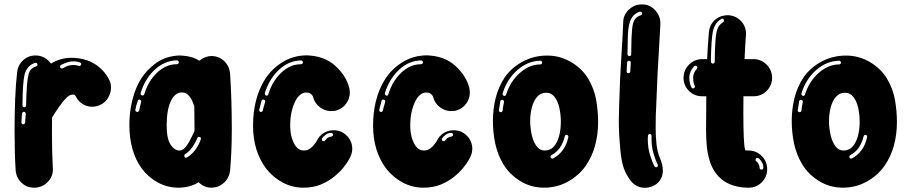

<svg xmlns="http://www.w3.org/2000/svg" viewBox="-20 -870 4226 890"><path d="M144.1 0H138.6Q104 0 79.7 -23Q55.4 -46 52.5 -81.2Q47.5 -160.4 47.5 -265.3Q47.5 -336.6 50.2 -408.4Q53 -480.2 59.4 -535.1Q63.4 -569.3 87.6 -591.1Q111.9 -612.9 144.6 -612.9Q188.1 -612.9 216.3 -575.2Q235.6 -587.1 259.4 -594.6Q283.2 -602 309.9 -602Q371.3 -602 416.6 -575Q461.9 -548 486.6 -499.5Q494.6 -483.2 494.6 -464.4Q494.6 -440.1 481.7 -417.6Q468.8 -395 444.6 -383.7Q425.7 -375.2 407.4 -375.2Q383.7 -375.2 363.4 -387.6Q343.1 -400 332.2 -421.8Q328.2 -431.7 318.3 -431.7Q302 -431.7 286.4 -415.3Q270.8 -399 259.4 -382.2Q258.4 -381.2 257.4 -380.2Q234.7 -347.5 221.3 -325.2L220.8 -259.4Q220.8 -161.4 224.8 -91.6L225.2 -85.1Q225.2 -52 202.2 -27.5Q179.2 -3 144.1 0ZM266.8 -552.5 271.3 -553.5Q294.6 -568.8 320.8 -568.8Q332.2 -568.8 344.1 -564.9L348 -564.4Q353.5 -564.4 355.9 -569.3L356.4 -572.8Q356.4 -578.2 350.5 -580.7Q338.6 -585.1 326.2 -585.6H319.8Q305 -585.6 290.3 -580.7Q275.7 -575.7 262.9 -568.8Q258.4 -565.8 258.4 -561.4L259.4 -556.9Q262.9 -552.5 266.8 -552.5ZM92.6 -372.8Q100.5 -372.8 101 -381.7Q103 -486.6 111.4 -521.3Q115.8 -540.1 124 -548.5Q132.2 -556.9 148 -562.4Q154 -565.3 154 -569.8Q154 -573.8 151.7 -576.2Q149.5 -578.7 145 -578.7Q143.6 -578.7 141.6 -578.2Q105.9 -566.8 94.1 -525.7Q84.7 -485.6 84.2 -381.7Q84.2 -378.2 86.4 -375.5Q88.6 -372.8 92.6 -372.8ZM87.1 -293.6Q90.6 -293.6 93.3 -295.8Q96 -298 96.5 -302Q97 -310.4 97.5 -316.8Q98 -327.2 99.5 -342.6Q99.5 -346.5 96.8 -349.3Q94.1 -352 90.1 -352Q87.1 -351 84.7 -349Q82.2 -347 81.7 -343.6Q81.7 -340.1 81.2 -336.6Q80.7 -327.2 80.4 -319.8Q80.2 -312.4 79.2 -303V-302.5Q79.2 -299 81.7 -296.5Q84.2 -294.1 87.1 -293.6Z M960.4 0Q926.7 0 900.5 -25.2Q860.4 0 806.4 0Q755.9 0 711.1 -24.5Q666.3 -49 636.6 -89.6Q607.4 -130.2 593.6 -180.9Q579.7 -231.7 579.7 -290.6Q579.7 -378.2 608.9 -454.7Q638.1 -531.2 705.4 -579.2Q750.5 -610.4 812.4 -612.9L828.2 -611.9Q851 -610.4 872.8 -603.5Q889.1 -598 904 -588.6Q931.2 -610.4 961.9 -610.4Q997 -608.9 1020.3 -585.9Q1043.6 -562.9 1046.5 -528.7Q1054.5 -409.9 1054.5 -270.8Q1054.5 -168.8 1046.5 -78.2Q1038.6 -25.2 989.1 -5Q975.2 0 960.4 0ZM641.1 -427.2Q643.6 -427.2 645.5 -429Q647.5 -430.7 648.5 -432.2Q666.8 -494.1 708.2 -533.2Q749.5 -572.3 799.5 -572.3Q803 -572.3 805.9 -574.8Q808.9 -577.2 808.9 -580.7Q808.9 -584.2 805.9 -587.4Q803 -590.6 799.5 -590.6Q741.1 -588.1 696.3 -546Q651.5 -504 631.7 -438.1V-435.6Q631.7 -430.2 637.6 -427.7ZM811.9 -172.3Q825.7 -172.3 837.1 -184.9Q848.5 -197.5 857.9 -214.6Q867.3 -231.7 874.8 -248Q878.7 -256.4 881.7 -262.9L880.7 -377.2Q878.2 -384.7 872 -400Q865.8 -415.3 853.7 -428.5Q841.6 -441.6 822.3 -441.6Q792.1 -441.6 772.5 -402.5Q753 -363.4 752.5 -289.6Q752.5 -227.7 770.5 -200Q788.6 -172.3 811.9 -172.3ZM616.3 -351Q621.8 -351 624.8 -357.4L634.2 -397.5L634.7 -400Q634.7 -403.5 631.9 -405.9Q629.2 -408.4 625.7 -408.4Q622.8 -408.4 620.8 -406.9Q618.8 -405.4 618.8 -402.5Q610.9 -381.7 607.4 -361.4V-359.4Q607.4 -356.9 608.9 -354.7Q610.4 -352.5 613.4 -352ZM842.1 -138.6 846.5 -140.1Q870.3 -154 887.4 -178.5Q904.5 -203 910.9 -225.2L911.9 -227.2Q911.9 -230.2 908.9 -232.9Q905.9 -235.6 901.5 -235.6Q896.5 -235.6 894.6 -230.2Q888.1 -211.9 872.5 -189.1Q856.9 -166.3 837.6 -155.4Q834.2 -152.5 834.2 -147.5L835.1 -143.6Q835.6 -141.1 837.9 -139.9Q840.1 -138.6 842.1 -138.6Z M1385.6 0Q1335.6 0 1291.1 -23.5Q1246.5 -47 1214.4 -87.6Q1153 -169.3 1153 -287.1V-290.6Q1153 -347.5 1166.1 -401.2Q1179.2 -455 1207.4 -501Q1237.6 -549 1286.9 -580.4Q1336.1 -611.9 1398 -613.4H1403.5Q1484.2 -610.4 1534.2 -564.9Q1584.2 -519.3 1598.5 -464.4Q1601.5 -452.5 1601.5 -441.1Q1601.5 -412.4 1584.2 -389.1Q1566.8 -365.8 1537.6 -357.4Q1526.2 -355 1515.3 -355Q1487.1 -355 1463.4 -372.5Q1439.6 -390.1 1431.7 -419.3Q1431.2 -422.3 1428 -427.2Q1424.8 -432.2 1418.1 -436.6Q1411.4 -441.1 1401 -441.1Q1385.6 -441.1 1374.3 -432.9Q1362.9 -424.8 1353.5 -409.4Q1341.6 -390.1 1333.4 -358.9Q1325.2 -327.7 1325.2 -290.1V-289.6Q1325.2 -253.5 1333.2 -229.5Q1341.1 -205.4 1350.5 -193.1Q1365.3 -172.3 1388.1 -172.3Q1402 -172.3 1412.9 -178.7Q1423.8 -185.1 1431.4 -193.8Q1439.1 -202.5 1443.3 -208.9Q1447.5 -215.3 1447.5 -215.3Q1458.9 -240.1 1480.2 -253.2Q1501.5 -266.3 1526.2 -266.3Q1544.6 -266.3 1562.4 -258.9Q1586.1 -247.5 1599.5 -226.5Q1612.9 -205.4 1612.9 -180.7Q1612.9 -161.9 1604 -143.1Q1604 -143.1 1596 -128.2Q1588.1 -113.4 1571.3 -92.6Q1554.5 -71.8 1528.2 -50.5Q1502 -29.2 1466.8 -14.6Q1431.7 0 1385.6 0ZM1215.8 -426.2Q1221.8 -426.2 1223.8 -433.2Q1242.6 -494.1 1283.9 -533.2Q1325.2 -572.3 1375.2 -572.3Q1379.2 -572.3 1381.7 -575Q1384.2 -577.7 1384.2 -581.2Q1384.2 -584.7 1381.7 -587.4Q1379.2 -590.1 1375.2 -590.1Q1316.8 -588.1 1272.3 -545.8Q1227.7 -503.5 1207.4 -438.1V-435.6Q1207.4 -430.2 1213.4 -427.2ZM1189.1 -351Q1192.6 -351 1195.3 -353Q1198 -355 1198.5 -358.4Q1201.5 -372.8 1206.4 -388.1Q1207.4 -392.6 1208.9 -397L1209.4 -400Q1209.4 -403.5 1206.9 -405.9Q1204.5 -408.4 1201 -408.4H1200.5Q1194.6 -408.4 1192.1 -402.5Q1190.6 -395 1188.6 -388.6Q1184.7 -374.8 1181.7 -361.9V-359.4Q1181.7 -356.4 1183.4 -354.2Q1185.1 -352 1188.1 -351ZM1479.7 -215.3Q1484.2 -215.3 1487.1 -218.8Q1498 -235.1 1515.8 -237.1Q1519.3 -237.1 1521.5 -239.9Q1523.8 -242.6 1523.8 -246Q1523.8 -249 1521.3 -251.5Q1518.8 -254 1515.3 -254H1514.4Q1500.5 -253.5 1490.1 -246Q1479.7 -238.6 1473.3 -229.2Q1471.8 -227.2 1471.8 -224.3Q1471.8 -219.8 1474.8 -216.8Q1476.7 -215.3 1479.7 -215.3Z M1942.1 0Q1892.1 0 1847.5 -23.5Q1803 -47 1770.8 -87.6Q1709.4 -169.3 1709.4 -287.1V-290.6Q1709.4 -347.5 1722.5 -401.2Q1735.6 -455 1763.9 -501Q1794.1 -549 1843.3 -580.4Q1892.6 -611.9 1954.5 -613.4H1959.9Q2040.6 -610.4 2090.6 -564.9Q2140.6 -519.3 2155 -464.4Q2157.9 -452.5 2157.9 -441.1Q2157.9 -412.4 2140.6 -389.1Q2123.3 -365.8 2094.1 -357.4Q2082.7 -355 2071.8 -355Q2043.6 -355 2019.8 -372.5Q1996 -390.1 1988.1 -419.3Q1987.6 -422.3 1984.4 -427.2Q1981.2 -432.2 1974.5 -436.6Q1967.8 -441.1 1957.4 -441.1Q1942.1 -441.1 1930.7 -432.9Q1919.3 -424.8 1909.9 -409.4Q1898 -390.1 1889.9 -358.9Q1881.7 -327.7 1881.7 -290.1V-289.6Q1881.7 -253.5 1889.6 -229.5Q1897.5 -205.4 1906.9 -193.1Q1921.8 -172.3 1944.6 -172.3Q1958.4 -172.3 1969.3 -178.7Q1980.2 -185.1 1987.9 -193.8Q1995.5 -202.5 1999.8 -208.9Q2004 -215.3 2004 -215.3Q2015.3 -240.1 2036.6 -253.2Q2057.9 -266.3 2082.7 -266.3Q2101 -266.3 2118.8 -258.9Q2142.6 -247.5 2155.9 -226.5Q2169.3 -205.4 2169.3 -180.7Q2169.3 -161.9 2160.4 -143.1Q2160.4 -143.1 2152.5 -128.2Q2144.6 -113.4 2127.7 -92.6Q2110.9 -71.8 2084.7 -50.5Q2058.4 -29.2 2023.3 -14.6Q1988.1 0 1942.1 0ZM1772.3 -426.2Q1778.2 -426.2 1780.2 -433.2Q1799 -494.1 1840.3 -533.2Q1881.7 -572.3 1931.7 -572.3Q1935.6 -572.3 1938.1 -575Q1940.6 -577.7 1940.6 -581.2Q1940.6 -584.7 1938.1 -587.4Q1935.6 -590.1 1931.7 -590.1Q1873.3 -588.1 1828.7 -545.8Q1784.2 -503.5 1763.9 -438.1V-435.6Q1763.9 -430.2 1769.8 -427.2ZM1745.5 -351Q1749 -351 1751.7 -353Q1754.5 -355 1755 -358.4Q1757.9 -372.8 1762.9 -388.1Q1763.9 -392.6 1765.3 -397L1765.8 -400Q1765.8 -403.5 1763.4 -405.9Q1760.9 -408.4 1757.4 -408.4H1756.9Q1751 -408.4 1748.5 -402.5Q1747 -395 1745 -388.6Q1741.1 -374.8 1738.1 -361.9V-359.4Q1738.1 -356.4 1739.9 -354.2Q1741.6 -352 1744.6 -351ZM2036.1 -215.3Q2040.6 -215.3 2043.6 -218.8Q2054.5 -235.1 2072.3 -237.1Q2075.7 -237.1 2078 -239.9Q2080.2 -242.6 2080.2 -246Q2080.2 -249 2077.7 -251.5Q2075.2 -254 2071.8 -254H2070.8Q2056.9 -253.5 2046.5 -246Q2036.1 -238.6 2029.7 -229.2Q2028.2 -227.2 2028.2 -224.3Q2028.2 -219.8 2031.2 -216.8Q2033.2 -215.3 2036.1 -215.3Z M2501.5 0Q2441.6 0 2391.8 -30.7Q2342.1 -61.4 2313.9 -107.4Q2286.6 -153 2275.7 -204.2Q2264.9 -255.4 2264.9 -309.4Q2264.9 -364.4 2277.7 -416.1Q2290.6 -467.8 2320.3 -512.4Q2352 -557.4 2403.7 -584.9Q2455.4 -612.4 2516.3 -612.4Q2577.2 -612.4 2628.7 -581.4Q2680.2 -550.5 2707.9 -503Q2734.7 -456.9 2743.6 -406.2Q2752.5 -355.4 2752.5 -303Q2752.5 -246.5 2738.1 -194.1Q2723.8 -141.6 2692.6 -98Q2660.4 -54 2610.4 -27Q2560.4 0 2501.5 0ZM2317.8 -425.2Q2323.8 -425.2 2326.2 -431.7Q2345.5 -493.1 2390.1 -532.2Q2434.7 -571.3 2484.7 -571.3Q2488.1 -571.3 2490.6 -573.8Q2493.1 -576.2 2493.1 -580.2Q2493.1 -583.7 2490.6 -586.1Q2488.1 -588.6 2484.7 -588.6Q2425.7 -587.1 2378 -545Q2330.2 -503 2309.9 -437.1V-434.7Q2309.9 -428.7 2315.8 -425.7ZM2505 -172.3Q2531.2 -172.3 2547.5 -191.1Q2563.9 -209.9 2571.8 -239.9Q2579.7 -269.8 2579.7 -303V-305.9Q2579.7 -338.1 2573 -369.1Q2566.3 -400 2551.2 -420Q2536.1 -440.1 2511.9 -440.1Q2485.6 -440.1 2469.1 -420.3Q2452.5 -400.5 2445 -370.5Q2437.6 -340.6 2437.6 -309.4Q2437.6 -277.7 2444.6 -246Q2451.5 -214.4 2466.6 -193.3Q2481.7 -172.3 2505 -172.3ZM2301.5 -350Q2304.5 -350 2306.9 -352Q2309.4 -354 2309.9 -357.4Q2311.4 -376.2 2316.3 -397.5V-399Q2316.3 -402.5 2313.6 -405Q2310.9 -407.4 2307.4 -407.4Q2304.5 -407.4 2302.2 -405.4Q2300 -403.5 2299 -400.5Q2298.5 -396.5 2298 -391.6Q2294.6 -374.8 2292.6 -359.4V-358.4Q2292.6 -355 2294.8 -352.5Q2297 -350 2300.5 -350ZM2539.6 -134.7 2544.1 -135.6Q2600 -165.8 2614.4 -234.7V-236.6Q2614.4 -240.1 2612.1 -242.6Q2609.9 -245 2606.4 -245Q2603.5 -245 2601 -243.1Q2598.5 -241.1 2598 -238.1Q2583.2 -175.7 2536.6 -151Q2531.7 -148 2531.7 -143.1L2532.2 -139.6Q2535.1 -134.7 2539.6 -134.7Z M2969.8 0.5H2967.3Q2926.7 -1 2901 -35.1Q2874.8 -71.8 2866.1 -108.4Q2857.4 -145 2854.5 -186.6Q2854.5 -188.6 2854.5 -191.1Q2848.5 -248 2848.5 -312.9L2850 -381.7Q2854 -519.8 2860.9 -618.3Q2865.8 -691.6 2868.8 -765.3Q2868.8 -800.5 2894.6 -825Q2920.3 -849.5 2954 -849.5H2956.4Q2992.1 -849.5 3016.6 -823Q3041.1 -796.5 3041.1 -762.9V-758.4Q3038.1 -699 3033.7 -625.2Q3027.7 -534.2 3024.3 -438.6Q3022.8 -400.5 3021.8 -377.7Q3020.3 -355.9 3019.8 -333.9Q3019.3 -311.9 3019.3 -274.3Q3019.3 -237.6 3023 -202.7Q3026.7 -167.8 3038.6 -138.1Q3052.5 -106.9 3052.5 -78.7V-75.2Q3051 -39.6 3022.3 -16.3Q2997 0.5 2969.8 0.5ZM2898 -609.9Q2901 -609.9 2903.5 -612.1Q2905.9 -614.4 2905.9 -617.8Q2905.9 -652 2906.9 -677.7Q2906.9 -685.6 2907.4 -693.6Q2908.9 -737.1 2913.9 -758.9Q2918.8 -777.2 2927 -785.6Q2935.1 -794.1 2951 -799.5Q2955.9 -802.5 2956.9 -807.4Q2956.9 -810.4 2954.7 -813.1Q2952.5 -815.8 2948.5 -816.3H2948Q2947 -816.3 2946 -816.3Q2945 -816.3 2945 -815.8Q2908.9 -803.5 2898 -762.9Q2891.1 -737.6 2890.1 -694.1L2888.6 -618.8Q2888.6 -615.3 2891.3 -612.6Q2894.1 -609.9 2897.5 -609.9ZM2892.1 -530.7Q2896.5 -530.7 2899 -532.9Q2901.5 -535.1 2901.5 -538.6L2904 -580.7Q2904 -583.7 2901.7 -585.9Q2899.5 -588.1 2895.5 -588.6Q2892.1 -588.6 2889.6 -586.1Q2887.1 -583.7 2887.1 -580.2Q2885.6 -567.8 2885.6 -559.9Q2885.6 -550.5 2884.7 -538.6Q2884.7 -535.1 2886.9 -532.9Q2889.1 -530.7 2892.1 -530.7ZM3020.3 -94.6Q3021.8 -94.6 3023 -94.8Q3024.3 -95 3025.2 -96Q3029.7 -98 3029.7 -103.5L3028.7 -106.9Q3019.8 -123.8 3009.9 -156.7Q3000 -189.6 3000 -228.2L3000.5 -237.6Q3000.5 -241.6 2998.8 -245.3Q2997 -249 2992.1 -249Q2988.6 -249 2986.1 -246.5Q2983.7 -244.1 2983.7 -240.6L2982.7 -226.2Q2982.7 -185.1 2993.3 -151Q3004 -116.8 3013.9 -99Q3015.8 -94.6 3020.3 -94.6Z M3451 0H3448.5Q3418.3 0 3388.6 -7.4Q3358.9 -14.9 3332.2 -33.2Q3306.4 -52.5 3290.8 -78Q3275.2 -103.5 3268.3 -129.2Q3258.9 -162.9 3255.9 -196.5Q3253 -230.2 3253 -266.3L3253.5 -348Q3253.5 -383.2 3254 -423.8H3234.2Q3198.5 -423.8 3173.5 -448.8Q3148.5 -473.8 3148.5 -509.4Q3148.5 -545 3174 -570.5Q3199.5 -596 3235.1 -596H3257.9Q3260.4 -655.4 3265.8 -718.3Q3268.3 -752.5 3291.1 -774.8Q3313.9 -797 3348 -799.5H3351Q3387.6 -799.5 3412.9 -774.3Q3438.1 -749 3438.1 -713.4L3437.6 -705.4Q3433.7 -653.5 3431.7 -603.5Q3431.2 -599.5 3431.2 -596H3472.3Q3507.9 -596 3533.4 -570.5Q3558.9 -545 3558.9 -509.4Q3558.9 -473.8 3533.9 -448.8Q3508.9 -423.8 3473.3 -423.8H3426.2Q3425.7 -383.2 3425.7 -348Q3425.7 -284.2 3427.5 -238.9Q3429.2 -193.6 3433.7 -177.2Q3434.2 -175.7 3434.4 -175Q3434.7 -174.3 3434.7 -174Q3434.7 -173.8 3434.7 -172.8Q3435.6 -172.8 3438.1 -172.8Q3441.1 -172.3 3448.5 -172.3H3450Q3485.6 -172.3 3510.9 -147Q3536.1 -121.8 3536.1 -85.6Q3536.1 -50 3511.1 -25Q3486.1 0 3451 0ZM3284.2 -575.2Q3287.6 -575.2 3290.3 -577.7Q3293.1 -580.2 3293.1 -583.7Q3294.1 -688.1 3301.5 -721.8Q3305.9 -740.1 3312.9 -749.8Q3319.8 -759.4 3332.2 -767.8Q3336.1 -770.8 3336.1 -774.8Q3336.1 -778.2 3333.9 -780.9Q3331.7 -783.7 3327.7 -783.7Q3325.2 -783.7 3322.8 -781.7Q3294.1 -765.3 3284.7 -725.7Q3276.7 -687.6 3275.2 -584.2Q3275.2 -580.7 3278 -578Q3280.7 -575.2 3284.2 -575.2ZM3192.1 -459.9 3196.5 -461.4Q3201.5 -464.4 3201.5 -468.3L3200.5 -472.3Q3193.1 -487.1 3193.1 -505.9V-511.4Q3193.6 -533.2 3209.4 -550Q3212.4 -553 3212.4 -556.4Q3212.4 -559.9 3209.7 -562.6Q3206.9 -565.3 3203 -565.3Q3202.5 -565.3 3202.5 -565.3Q3199.5 -564.9 3197 -562.4Q3176.2 -539.6 3175.2 -512.4V-508.9Q3175.2 -484.7 3185.1 -464.9Q3187.6 -459.9 3192.1 -459.9ZM3509.9 -83.7Q3512.9 -83.7 3515.6 -85.6Q3518.3 -87.6 3518.3 -91.1V-95Q3518.3 -106.9 3511.9 -117.8Q3505.9 -129.2 3495.5 -137.1Q3493.6 -138.1 3490.6 -138.1Q3486.1 -138.1 3484.2 -135.6Q3482.2 -133.2 3482.2 -129.2Q3482.2 -125.2 3485.6 -122.3Q3487.6 -121.3 3490.8 -117.8Q3494.1 -114.4 3496.5 -109.4Q3501 -99.5 3501 -94.1V-91.6Q3501 -88.6 3503.2 -86.4Q3505.4 -84.2 3508.9 -83.7Z M3886.6 0Q3826.7 0 3777 -30.7Q3727.2 -61.4 3699 -107.4Q3671.8 -153 3660.9 -204.2Q3650 -255.4 3650 -309.4Q3650 -364.4 3662.9 -416.1Q3675.7 -467.8 3705.4 -512.4Q3737.1 -557.4 3788.9 -584.9Q3840.6 -612.4 3901.5 -612.4Q3962.4 -612.4 4013.9 -581.4Q4065.3 -550.5 4093.1 -503Q4119.8 -456.9 4128.7 -406.2Q4137.6 -355.4 4137.6 -303Q4137.6 -246.5 4123.3 -194.1Q4108.9 -141.6 4077.7 -98Q4045.5 -54 3995.5 -27Q3945.5 0 3886.6 0ZM3703 -425.2Q3708.9 -425.2 3711.4 -431.7Q3730.7 -493.1 3775.2 -532.2Q3819.8 -571.3 3869.8 -571.3Q3873.3 -571.3 3875.7 -573.8Q3878.2 -576.2 3878.2 -580.2Q3878.2 -583.7 3875.7 -586.1Q3873.3 -588.6 3869.8 -588.6Q3810.9 -587.1 3763.1 -545Q3715.3 -503 3695 -437.1V-434.7Q3695 -428.7 3701 -425.7ZM3890.1 -172.3Q3916.3 -172.3 3932.7 -191.1Q3949 -209.9 3956.9 -239.9Q3964.9 -269.8 3964.9 -303V-305.9Q3964.9 -338.1 3958.2 -369.1Q3951.5 -400 3936.4 -420Q3921.3 -440.1 3897 -440.1Q3870.8 -440.1 3854.2 -420.3Q3837.6 -400.5 3830.2 -370.5Q3822.8 -340.6 3822.8 -309.4Q3822.8 -277.7 3829.7 -246Q3836.6 -214.4 3851.7 -193.3Q3866.8 -172.3 3890.1 -172.3ZM3686.6 -350Q3689.6 -350 3692.1 -352Q3694.6 -354 3695 -357.4Q3696.5 -376.2 3701.5 -397.5V-399Q3701.5 -402.5 3698.8 -405Q3696 -407.4 3692.6 -407.4Q3689.6 -407.4 3687.4 -405.4Q3685.1 -403.5 3684.2 -400.5Q3683.7 -396.5 3683.2 -391.6Q3679.7 -374.8 3677.7 -359.4V-358.4Q3677.7 -355 3680 -352.5Q3682.2 -350 3685.6 -350ZM3924.8 -134.7 3929.2 -135.6Q3985.1 -165.8 3999.5 -234.7V-236.6Q3999.5 -240.1 3997.3 -242.6Q3995 -245 3991.6 -245Q3988.6 -245 3986.1 -243.1Q3983.7 -241.1 3983.2 -238.1Q3968.3 -175.7 3921.8 -151Q3916.8 -148 3916.8 -143.1L3917.3 -139.6Q3920.3 -134.7 3924.8 -134.7Z"/></svg>

Font: AKL FREE 002
Style: Regular
Weight: 400
Designer: AKL
Foundry: AKL
Version: Version 1.00;August 17, 2024;FontCreator 13.0.0.2675 64-bit